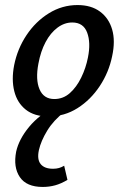

<svg xmlns="http://www.w3.org/2000/svg" viewBox="-20 -450 500 760"><path d="M172 11Q116 11 82 -16Q48 -43 36.5 -89Q25 -135 36 -192Q49 -257 85 -311Q121 -365 173.5 -397.5Q226 -430 287 -430Q341 -430 376 -404Q411 -378 424 -333Q437 -288 424 -228Q411 -164 375 -109.5Q339 -55 287 -22Q235 11 172 11ZM195 -58Q230 -58 256.5 -81.5Q283 -105 301.5 -143Q320 -181 328 -222Q340 -281 325 -321Q310 -361 266 -361Q235 -361 207.5 -340.5Q180 -320 160.5 -283.5Q141 -247 132 -198Q120 -135 136.5 -96.5Q153 -58 195 -58ZM149 290Q85 290 58.5 251Q32 212 44 150Q55 101 95 52.5Q135 4 208 -36L235 -7Q192 26 167 67Q142 108 134 144Q126 181 141 199.5Q156 218 190 218Q203 218 213.5 215Q224 212 234 206L247 262Q222 277 198.5 283.5Q175 290 149 290Z"/></svg>

Font: Ysabeau Office SemiBold
Style: Italic
Weight: 600
Italic angle: -12°
Designer: Christian Thalmann (Catharsis Fonts)
Version: Version 2.001;gftools[0.9.30]; featfreeze: tnum,lnum,ss02